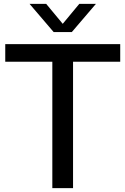

<svg xmlns="http://www.w3.org/2000/svg" viewBox="-20 -967 644 987"><path d="M249 0V-649.5H7V-740H598V-649.5H355.5V0ZM256 -802 132 -947H217.5L312.5 -832.5H292.5L387.5 -947H473L349 -802Z"/></svg>

Font: Encode Sans Condensed Thin Medium
Style: Regular
Weight: 500
Version: Version 3.002